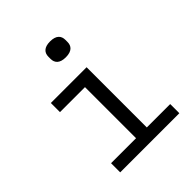

<svg xmlns="http://www.w3.org/2000/svg" viewBox="-205 -879 1010 1010"><g transform="rotate(-45 300.0 -374.0)"><path d="M332 -630C378 -630 395 -652 395 -681V-697C395 -726 378 -748 332 -748C286 -748 269 -726 269 -697V-681C269 -652 286 -630 332 -630ZM106 0H546V-68H372V-516H106V-448H292V-68H106Z"/></g></svg>

Font: IBM Plex Mono
Style: Regular
Weight: 400
Monospace: yes
Designer: Mike Abbink, Paul van der Laan, Pieter van Rosmalen
Foundry: Bold Monday
Version: Version 2.004